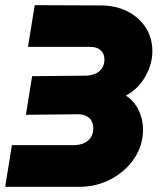

<svg xmlns="http://www.w3.org/2000/svg" viewBox="-21 -721 616 741"><path d="M-1 0 25 -161H264Q287 -161 304 -169Q321 -177 330 -191.5Q339 -206 339 -225Q339 -242 332.5 -254Q326 -266 312.5 -273Q299 -280 280 -280L79 -278L103 -427L313 -429Q333 -430 349 -437.5Q365 -445 373.5 -459Q382 -473 382 -491Q382 -506 375.5 -517Q369 -528 357 -534Q345 -540 327 -540H87L113 -701L368 -700Q424 -700 469 -678Q514 -656 540.5 -616Q567 -576 567 -523Q567 -474 540 -426Q513 -378 465 -352Q497 -331 514 -296Q531 -261 531 -221Q531 -160 497.5 -110Q464 -60 408 -30Q352 0 285 0Z"/></svg>

Font: MuseoModerno ExtraBold
Style: Italic
Weight: 800
Italic angle: -9°
Designer: Pablo Cosgaya, Héctor Gatti, Marcela Romero, and the Authors of The MuseoModerno Project.
Foundry: Omnibus-Type Team
Version: Version 1.003